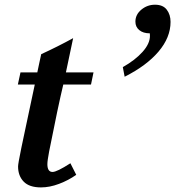

<svg xmlns="http://www.w3.org/2000/svg" viewBox="-20 -797 748 819"><path d="M378.9 -488.3 368.2 -436.5H250Q228.5 -347.7 189.5 -150.4Q182.1 -111.8 182.1 -96.7Q182.1 -63.5 204.1 -63.5Q222.7 -63.5 280.3 -100.6L305.2 -51.3Q272 -27.8 231.9 -12.7Q191.9 2.4 154.8 2.4Q105 2.4 81.1 -22.2Q57.1 -46.9 57.1 -86.9Q57.1 -92.8 60.3 -111.1Q63.5 -129.4 71 -166Q78.6 -202.6 85.7 -235.6Q92.8 -268.6 106 -331.1Q119.1 -393.6 128.4 -436.5H56.2L67.4 -488.3H139.2Q141.6 -501.5 147.5 -527.8Q153.3 -554.2 155.8 -565.9Q228 -599.1 292 -634.3L261.2 -488.3ZM511.7 -469.7 503.9 -510.7Q556.6 -540.5 588.1 -575.7Q619.6 -610.8 619.6 -644Q619.6 -654.8 619.1 -654.8Q590.8 -654.8 574.2 -668.5Q557.6 -682.1 557.6 -704.6Q557.6 -734.9 583 -755.9Q608.4 -776.9 641.1 -776.9Q675.3 -776.9 691.4 -755.6Q707.5 -734.4 707.5 -703.6Q707.5 -637.2 656.2 -576.9Q605 -516.6 511.7 -469.7Z"/></svg>

Font: Flanker
Style: Bold Italic
Weight: 700
Italic angle: -12°
Designer: Flanker
Version: Version 2.000